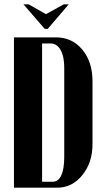

<svg xmlns="http://www.w3.org/2000/svg" viewBox="-20 -873 490 893"><path d="M88.9 -853H112.8L193.8 -807.1L276.9 -853H299.8L202.1 -738.8H188ZM44.9 0V-699.2H240.2Q315.4 -699.2 362.8 -642.3Q410.2 -585.4 410.2 -495.1V-202.1Q410.2 -116.7 362.8 -58.3Q315.4 0 246.1 0ZM175.8 -670.9V-27.8H225.1Q251.5 -27.8 265.1 -57.6Q278.8 -87.4 278.8 -143.1V-558.1Q278.8 -610.8 261.7 -640.9Q244.6 -670.9 214.8 -670.9Z"/></svg>

Font: Moniqa Black Heading
Style: Regular
Weight: 900
Designer: Rajesh Rajput
Foundry: Rajesh Rajput
Version: Version 1.000